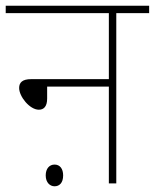

<svg xmlns="http://www.w3.org/2000/svg" viewBox="-20 -642 542 672"><path d="M0 -622V-596H361V-365H89C58 -365 47 -353 47 -334C47 -304 84 -258 116 -258C133 -258 145 -269 145 -297V-339H361V0H387V-596H502V-622ZM140 -28C140 -3 155 10 171 10C188 10 201 -2 201 -28C201 -51 190 -66 171 -66C153 -66 140 -52 140 -28Z"/></svg>

Font: Noto Sans Devanagari UI Thin
Style: Regular
Weight: 100
Designer: Jelle Bosma - Monotype Design Team
Foundry: Monotype Imaging Inc.
Version: Version 2.004